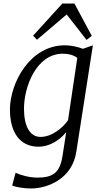

<svg xmlns="http://www.w3.org/2000/svg" viewBox="-20 -826 599 1094"><path d="M68.8 158.7 49.3 231C68.8 239.3 113.3 248 156.2 248C252.4 248 392.6 191.9 415 37.6L509.3 -567.9L452.6 -547.9C425.3 -558.1 386.7 -567.9 349.6 -567.9C149.9 -567.9 36.6 -352.1 36.6 -201.2C36.6 -79.1 88.4 9.8 198.7 9.8C267.1 9.8 323.7 -31.7 357.4 -73.2L335.9 64C321.3 156.7 282.7 186 193.8 186C144.5 186 96.2 170.9 68.8 158.7ZM210.9 -45.9C150.9 -45.9 116.7 -106 116.7 -206.5C116.7 -332.5 187.5 -520 337.9 -520C367.2 -520 397.9 -513.7 420.4 -496.1L367.7 -141.1C339.4 -100.1 278.3 -45.9 210.9 -45.9ZM190.9 -599.6 359.9 -743.7 473.1 -598.6 502.9 -621.6 404.3 -805.7H335L168.5 -622.6Z"/></svg>

Font: Merriweather
Style: Light Italic
Weight: 300
Italic angle: -7.5°
Designer: Eben Sorkin
Foundry: Eben Sorkin
Version: Version 1.001